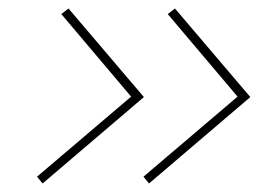

<svg xmlns="http://www.w3.org/2000/svg" viewBox="-20 -501 644 451"><path d="M80 -70 67 -86 288 -274 124 -468 141 -481 318 -273ZM330 -70 317 -86 538 -274 374 -468 391 -481 568 -273Z"/></svg>

Font: Exo Thin Thin
Style: Italic
Weight: 250
Italic angle: -9°
Version: Version 2.000